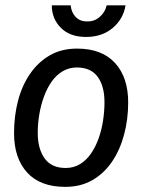

<svg xmlns="http://www.w3.org/2000/svg" viewBox="-20 -697 540 729"><path d="M227.5 12.5Q132.5 12.5 82.9 -42.1Q33.3 -96.7 33.3 -191.7Q33.3 -255.8 48.3 -313.8Q63.3 -371.7 93.8 -416.2Q124.2 -460.8 168.8 -486.7Q213.3 -512.5 272.5 -512.5Q366.7 -512.5 416.7 -457.9Q466.7 -403.3 466.7 -308.3Q466.7 -244.2 451.2 -186.2Q435.8 -128.3 405.8 -83.8Q375.8 -39.2 331.2 -13.3Q286.7 12.5 227.5 12.5ZM229.2 -59.2Q260 -59.2 283.8 -73.8Q307.5 -88.3 325 -113.3Q342.5 -138.3 354.2 -170.8Q365.8 -203.3 371.2 -238.8Q376.7 -274.2 376.7 -309.2Q376.7 -370 350.8 -405.4Q325 -440.8 271.7 -440.8Q241.7 -440.8 217.5 -426.2Q193.3 -411.7 175.8 -386.7Q158.3 -361.7 146.7 -329.6Q135 -297.5 129.2 -262.5Q123.3 -227.5 123.3 -192.5Q123.3 -131.7 149.6 -95.4Q175.8 -59.2 229.2 -59.2ZM306.7 -556.7Q245.8 -556.7 211.2 -591.2Q176.7 -625.8 176.7 -676.7H248.3Q250.8 -650 267.5 -632.5Q284.2 -615 311.7 -615.8Q338.3 -615 358.8 -632.9Q379.2 -650.8 385 -676.7H456.7Q448.3 -625 407.9 -590.8Q367.5 -556.7 306.7 -556.7Z"/></svg>

Font: Familjen Grotesk
Style: Italic
Weight: 400
Italic angle: -9.46201°
Designer: Anders Wikstroem, Jonas Baeckman, Matilda Gysing, Kristian Moeller
Foundry: Familjen STHLM AB
Version: Version 2.000